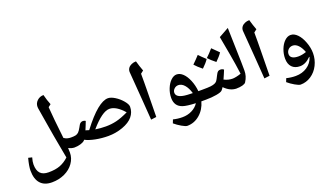

<svg xmlns="http://www.w3.org/2000/svg" viewBox="-92 -1484 4350 2529"><g transform="rotate(-20 2083.5 -220.0)"><path d="M735.8 9.8Q688.5 9.8 647.9 -13.2L649.9 51.8Q649.9 129.9 603 196.8Q556.2 263.7 474.9 301.8Q393.6 339.8 295.9 339.8Q190.4 339.8 135.3 278.1Q80.1 216.3 80.1 98.1Q80.1 37.1 108.9 -71.8L161.1 -59.1Q145 -4.9 145 34.2Q145 118.7 182.6 159.4Q220.2 200.2 298.8 200.2Q395 200.2 460.4 175.3Q525.9 150.4 584 96.2L556.6 -52.2L524.9 -226.1L501.5 -363.8L456.1 -637.2L454.1 -660.2Q454.1 -710 491.5 -744.9Q528.8 -779.8 581.1 -779.8Q595.7 -725.6 603 -702.9Q610.4 -680.2 627.9 -634.8L590.8 -606Q605 -418 626 -240.2L634.8 -159.2Q661.6 -140.6 686 -135.3Q710.4 -129.9 735.8 -129.9Q746.1 -129.9 746.1 -120.1V0Q746.1 9.8 735.8 9.8Z M951.2 -280.8Q970.2 -280.8 988.3 -269L966.3 -212.9L941.9 -153.8Q963.9 -145.5 989.3 -139.2Q1111.8 -300.3 1204.1 -375.2Q1296.4 -450.2 1363.3 -450.2Q1404.3 -450.2 1459.2 -416.3Q1514.2 -382.3 1557.6 -331.1Q1601.1 -279.8 1601.1 -245.1Q1601.1 -168.9 1552.7 -110.1Q1504.4 -51.3 1405.5 -15.6Q1306.6 20 1202.1 20Q1110.4 20 1023.9 2.9Q937.5 -14.2 883.3 -43L875 -33.2Q856.4 -14.6 814.7 -2.4Q772.9 9.8 726.1 9.8Q716.3 9.8 716.3 0V-120.1Q716.3 -129.9 726.1 -129.9Q775.9 -129.9 798.8 -135.7Q821.8 -141.6 839.1 -158Q856.4 -174.3 879.9 -216.8L897.9 -249Q905.8 -263.2 919.7 -272Q933.6 -280.8 951.2 -280.8ZM1334 -312Q1232.4 -312 1067.9 -121.1Q1140.1 -109.9 1213.9 -109.9Q1292.5 -109.9 1363.5 -127Q1434.6 -144 1533.2 -190.9Q1428.2 -312 1334 -312Z M1885.3 -604V-478L1884.3 -381.8L1878.9 0L1803.2 9.8Q1796.4 -106 1782.2 -277.8L1751.5 -678.2Q1751.5 -708 1767.6 -730.7Q1783.7 -753.4 1813.7 -766.6Q1843.8 -779.8 1877.9 -779.8Q1898.4 -705.6 1925.3 -634.8Z M2507.3 9.8Q2478.5 116.7 2400.6 183.3Q2322.8 250 2225.1 250Q2201.7 250 2149.2 219.7Q2096.7 189.5 2055.2 153.8L2074.2 105Q2137.2 121.1 2203.1 121.1Q2275.9 121.1 2336.7 90.8Q2397.5 60.5 2431.2 7.8Q2306.6 2.4 2253.4 -15.4Q2200.2 -33.2 2174.6 -71Q2148.9 -108.9 2148.9 -167Q2148.9 -234.4 2174.6 -297.4Q2200.2 -360.4 2239.7 -397.7Q2279.3 -435.1 2320.3 -435.1Q2366.2 -435.1 2407.5 -396Q2448.7 -356.9 2478.5 -284.9Q2508.3 -212.9 2516.1 -129.9H2579.1Q2589.4 -129.9 2589.4 -120.1V0Q2589.4 9.8 2579.1 9.8ZM2439 -130.9Q2415.5 -209.5 2377.4 -252.2Q2339.4 -294.9 2293.9 -294.9Q2260.3 -294.9 2235.6 -271.5Q2210.9 -248 2210.9 -217.8Q2210.9 -152.8 2327.1 -137.2Q2346.7 -133.3 2439 -130.9Z M2569.3 9.8Q2559.6 9.8 2559.6 0V-120.1Q2559.6 -129.9 2569.3 -129.9Q2654.8 -129.9 2690.2 -134.3Q2725.6 -138.7 2747.8 -148.4Q2770 -158.2 2781.5 -173.6Q2793 -189 2818.8 -241.7Q2836.4 -278.3 2850.3 -288.1Q2864.3 -297.9 2884.3 -297.9Q2913.1 -297.9 2931.2 -280.8Q2919.9 -254.4 2907.2 -223.1Q2894.5 -191.9 2879.4 -160.2Q2936.5 -129.9 3003.4 -129.9Q3013.2 -129.9 3013.2 -120.1V0Q3013.2 9.8 3003.4 9.8Q2959 9.8 2917.5 -9.3Q2876 -28.3 2833.5 -70.8Q2821.3 -50.3 2806.2 -33.2Q2789.6 -14.2 2721.4 -2.2Q2653.3 9.8 2569.3 9.8ZM2763.7 -490.7Q2733.9 -444.8 2673.8 -387.7Q2610.8 -437.5 2573.7 -480.5Q2600.1 -504.9 2626 -532.7Q2651.9 -560.5 2671.9 -581.5Q2706.5 -543.9 2763.7 -490.7ZM2959.5 -512.7Q2927.7 -464.4 2870.6 -409.7Q2807.1 -459 2770.5 -501.5Q2815.4 -543.5 2867.7 -603.5Q2905.3 -564.5 2959.5 -512.7Z M3117.2 -155.8Q3098.6 -297.9 3074 -433.8Q3049.3 -569.8 3025.4 -702.1L3165 -779.8Q3168.9 -585.4 3174.1 -435.1Q3179.2 -284.7 3179.2 -176.8Q3179.2 -137.7 3168.5 -101.3Q3157.7 -64.9 3133.3 -26.9Q3122.1 -10.3 3085 -0.2Q3047.9 9.8 2993.2 9.8Q2983.4 9.8 2983.4 0V-120.1Q2983.4 -129.9 2993.2 -129.9Q3017.1 -129.9 3051 -137Q3085 -144 3117.2 -155.8Z M3473.1 -604V-478L3472.2 -381.8L3466.8 0L3391.1 9.8Q3384.3 -106 3370.1 -277.8L3339.4 -678.2Q3339.4 -708 3355.5 -730.7Q3371.6 -753.4 3401.6 -766.6Q3431.6 -779.8 3465.8 -779.8Q3486.3 -705.6 3513.2 -634.8Z M4106.9 -85Q4106.9 3.4 4067.9 81.5Q4028.8 159.7 3960.4 204.8Q3892.1 250 3813 250Q3789.6 250 3737.1 219.7Q3684.6 189.5 3643.1 153.8L3662.1 105Q3725.1 121.1 3791 121.1Q3882.8 121.1 3951.2 75.4Q4019.5 29.8 4044.9 -47.9L4043.9 -52.7V-57.1Q4002.9 -16.1 3965.3 2Q3927.7 20 3889.2 20Q3817.4 20 3776.6 -22.2Q3735.8 -64.5 3735.8 -142.1Q3735.8 -208.5 3760 -271Q3784.2 -333.5 3824.2 -371.8Q3864.3 -410.2 3908.2 -410.2Q3958.5 -410.2 4002.9 -364.7Q4047.4 -319.3 4077.1 -239.3Q4106.9 -159.2 4106.9 -85ZM3912.1 -108.9Q3963.9 -108.9 4023.9 -129.9Q3999 -196.3 3963.4 -232.7Q3927.7 -269 3887.2 -269Q3848.6 -269 3823.7 -242.7Q3798.8 -216.3 3798.8 -181.2Q3798.8 -146 3828.1 -127.4Q3857.4 -108.9 3912.1 -108.9Z"/></g></svg>

Font: Droid Arabic Naskh
Style: Bold
Weight: 700
Designer: Pascal Zoghbi
Foundry: Ascender Corporation
Version: Version 1.00